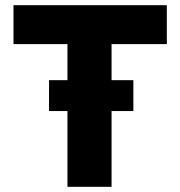

<svg xmlns="http://www.w3.org/2000/svg" viewBox="-20 -720 695 740"><path d="M410 -292V0H240V-292H169V-411H240V-550H32V-700H623V-550H410V-411H494V-292Z"/></svg>

Font: Our Lexend
Style: Bold
Weight: 700
Designer: Bonnie Shaver-Troup, Thomas Jockin
Foundry: Lexend
Version: Version 1.007